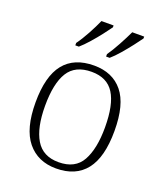

<svg xmlns="http://www.w3.org/2000/svg" viewBox="-142 -862 830 967"><g transform="rotate(20 273.0 -378.0)"><path d="M272 10Q174 10 118 -58.5Q62 -127 62 -268Q62 -408 116 -475.5Q170 -543 277 -543Q376 -543 430.5 -476.5Q485 -410 485 -268Q485 -127 431 -58.5Q377 10 272 10ZM273 -24Q362 -24 398 -89Q434 -154 434 -268Q434 -390 396.5 -449.5Q359 -509 276 -509Q188 -509 150.5 -448.5Q113 -388 113 -268Q113 -151 151 -87.5Q189 -24 273 -24ZM317 -619Q338 -649 360.5 -690.5Q383 -732 399 -766H463V-756Q451 -739 429 -710.5Q407 -682 382 -653Q357 -624 336 -606H317ZM152 -619Q174 -649 196.5 -690.5Q219 -732 234 -766H299V-756Q287 -739 265 -710.5Q243 -682 217.5 -653Q192 -624 171 -606H152Z"/></g></svg>

Font: Noto Serif Tibetan ExtraLight
Style: Regular
Weight: 200
Designer: Monotype Design Team
Foundry: Monotype Imaging Inc.
Version: Version 2.103; ttfautohint (v1.8.4.7-5d5b)